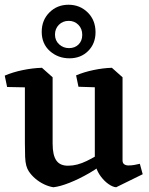

<svg xmlns="http://www.w3.org/2000/svg" viewBox="-20 -775 630 810"><path d="M205 15Q186 12 166 2.5Q146 -7 129 -21.5Q112 -36 101 -53Q95 -62 91 -76Q87 -90 86 -113Q85 -136 85 -172V-448L157 -489L202 -449V-169Q202 -120 218 -97.5Q234 -75 269 -76Q305 -76 346 -96Q387 -116 425 -142L439 -104Q402 -71 358 -45.5Q314 -20 273.5 -4Q233 12 205 15ZM10 -408 0 -456Q35 -471 77 -479.5Q119 -488 157 -489L165 -449L111 -406ZM470 15Q456 14 438.5 2Q421 -10 406.5 -29Q392 -48 385 -70L380 -81V-448L452 -489L497 -449V-98Q497 -87 504 -82Q511 -77 522 -77Q534 -77 546 -79Q558 -81 570 -84L582 -40ZM311 -409 301 -457Q334 -471 374.5 -479.5Q415 -488 452 -489L461 -449L406 -406ZM273 -529Q225 -529 190.5 -559.5Q156 -590 156 -641Q156 -690 188.5 -722.5Q221 -755 269 -755Q317 -755 350 -722.5Q383 -690 383 -639Q383 -591 352 -560Q321 -529 273 -529ZM271 -572Q296 -572 311.5 -587.5Q327 -603 327 -628Q327 -654 310.5 -670.5Q294 -687 270 -687Q245 -687 228.5 -670.5Q212 -654 212 -629Q212 -604 229.5 -588Q247 -572 271 -572Z"/></svg>

Font: Eczar Medium
Style: Regular
Weight: 500
Designer: Vaibhav Singh
Foundry: Rosetta Type Foundry
Version: Version 2.000